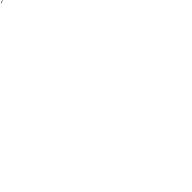

<svg xmlns="http://www.w3.org/2000/svg" viewBox="8640 -22155 43597 43597"><g transform="rotate(45 30438.5 -357.0)"><path d="M6 -706 251 -8H370L125 -706Z"/></g></svg>

Font: Passageway
Style: Light
Weight: 700
Foundry: Ascender Corporation
Version: Version 1.11